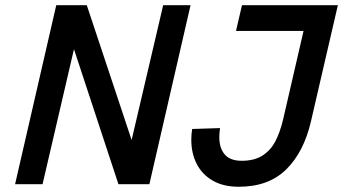

<svg xmlns="http://www.w3.org/2000/svg" viewBox="-20 -710 1322 740"><path d="M38.1 0 196.8 -689.9H314.5L487.3 -170.4L608.9 -689.9H714.4L555.7 0H436.5L265.1 -520.5L144 0ZM717.3 -170.9Q717.3 -192.9 720.7 -212.9L828.1 -216.3Q825.2 -198.2 825.2 -181.6Q825.2 -139.6 845.9 -115Q866.7 -90.3 911.6 -90.3Q959.5 -90.3 990.7 -109.9Q1022 -129.4 1040.3 -163.6Q1058.6 -197.8 1070.8 -248L1149.9 -590.8H889.6L912.6 -689.9H1282.2L1178.7 -243.2Q1151.4 -124.5 1083.5 -57.4Q1015.6 9.8 900.4 9.8Q840.8 9.8 799.8 -13.9Q758.8 -37.6 738 -78.6Q717.3 -119.6 717.3 -170.9Z"/></svg>

Font: Acari Sans SemiBold
Style: Italic
Weight: 600
Italic angle: -13°
Designer: Alfredo Marco Pradil and Stefan Peev
Foundry: Hanken Design Co.
Version: Version 1.045;January 11, 2019;FontCreator 11.5.0.2425 64-bi